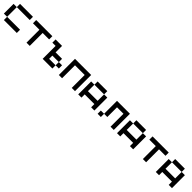

<svg xmlns="http://www.w3.org/2000/svg" viewBox="1200 -4501 8402 8402"><g transform="rotate(45 5401.0 -300.0)"><path d="M1000 200.2H200.2V0H1000ZM0 -600.1H200.2V0H0ZM1000 -799.8V-600.1H200.2V-799.8Z M1200.2 -799.8H2200.2V-600.1H1800.3V200.2H1600.1V-600.1H1200.2Z M3400.4 0H3200.2V-199.7H3400.4ZM2600.6 -600.1H2400.4V-799.8H2800.3V-399.9H3200.2V-199.7H2800.3V0H3200.2V200.2H2600.6Z M3800.8 200.2H3600.6V-799.8H4600.6V200.2H4400.4V-600.1H3800.8Z M5600.6 -799.8V-600.1H5001V-799.8ZM5600.6 -600.1H5800.8V200.2H5600.6V0H5001V200.2H4800.8V-600.1H5001V-200.2H5600.6Z M6201.2 200.2H6001V0H6201.2ZM7001 200.2H6800.8V-600.1H6400.9V0H6201.2V-799.8H7001Z M8001 -799.8V-600.1H7401.4V-799.8ZM8001 -600.1H8201.2V200.2H8001V0H7401.4V200.2H7201.2V-600.1H7401.4V-200.2H8001Z M8401.4 -799.8H9401.4V-600.1H9001.5V200.2H8801.3V-600.1H8401.4Z M10401.4 -799.8V-600.1H9801.8V-799.8ZM10401.4 -600.1H10601.6V200.2H10401.4V0H9801.8V200.2H9601.6V-600.1H9801.8V-200.2H10401.4Z"/></g></svg>

Font: QuinqueFive
Style: Regular
Weight: 400
Monospace: yes
Designer: GGBotNet
Foundry: GGBotNet
Version: 1.1